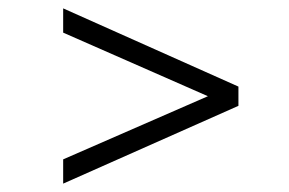

<svg xmlns="http://www.w3.org/2000/svg" viewBox="-20 -579 690 459"><path d="M131 -140V-198L477 -349L131 -501V-559L550 -372V-326Z"/></svg>

Font: REM Medium ExtraLight
Style: Regular
Weight: 250
Version: Version 1.005;gftools[0.9.28]